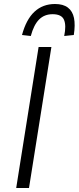

<svg xmlns="http://www.w3.org/2000/svg" viewBox="-20 -940 393 960"><path d="M61 0 173 -705H237L125 0ZM134 -760 90 -765Q111 -843 152.5 -881.5Q194 -920 255 -920Q296 -920 319.5 -902Q343 -884 350 -850Q357 -816 349 -765L301 -760Q312 -813 300 -841Q288 -869 243 -869Q202 -869 175.5 -842.5Q149 -816 134 -760Z"/></svg>

Font: Nunito Sans 7pt Condensed Light
Style: Italic
Weight: 300
Width: 3
Italic angle: -9°
Designer: Vernon Adams
Foundry: Vernon Adams
Version: Version 3.101;gftools[0.9.27]